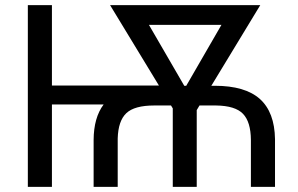

<svg xmlns="http://www.w3.org/2000/svg" viewBox="-20 -731 1167 751"><path d="M346.2 0V-183.6Q346.7 -271 385.3 -322.3H183.1V0H88.9V-710.9H183.1V-396.5H601.6L410.6 -710.9H998L806.6 -395.5H819.8Q939 -395.5 996.6 -343.8Q1054.2 -292 1055.7 -186.5V0H961.4V-183.6Q960.9 -253.9 930.7 -285.6Q900.4 -317.4 825.2 -318.4H760.3L749.5 -300.3V0H655.8V-307.1L648.9 -318.4H583Q505.9 -318.4 474.1 -288.3Q442.4 -258.3 440.4 -189.5V0ZM700.7 -395.5H708.5L846.2 -633.8H562.5Z"/></svg>

Font: Roboto-o
Style: o-Regular
Weight: 400
Designer: Google
Version: Version 2.134; 2016; ttfautohint (v1.6)